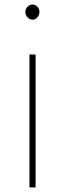

<svg xmlns="http://www.w3.org/2000/svg" viewBox="-20 -813 282 833"><path d="M90 -761.1Q90 -774.4 99.4 -783.9Q108.9 -793.3 121.1 -793.3Q133.3 -793.3 142.2 -783.9Q151.1 -774.4 151.1 -762.2Q151.1 -747.8 142.2 -737.8Q133.3 -727.8 121.1 -727.8Q108.9 -727.8 99.4 -737.8Q90 -747.8 90 -761.1ZM134.4 -576.7V0H107.8V-576.7Z"/></svg>

Font: Paperlogy 1 Thin
Style: Regular
Weight: 250
Designer: redesigned by Lee Juim, glyphs from Gmarket Sans & Montserrat
Foundry: PT&
Version: Version 1.001